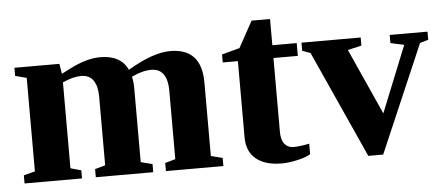

<svg xmlns="http://www.w3.org/2000/svg" viewBox="-43 -656 1753 759"><g transform="rotate(-5 833.0 -276.5)"><path d="M211.9 -418.9 245.1 -436Q313.5 -471.2 367.7 -471.2Q449.7 -471.2 477.1 -411.6Q577.1 -471.2 646 -471.2Q770 -471.2 770 -335.9V-43.9L815.9 -32.2V0H587.9V-32.2L628.9 -43.9V-316.9Q628.9 -357.9 613 -380.9Q597.2 -403.8 564.9 -403.8Q528.8 -403.8 486.8 -383.3Q491.7 -362.8 491.7 -335.9V-43.9L537.6 -32.2V0H309.6V-32.2L350.6 -43.9V-316.9Q350.6 -357.9 334.7 -380.9Q318.8 -403.8 286.6 -403.8Q254.4 -403.8 212.9 -384.8V-43.9L254.9 -32.2V0H26.9V-32.2L71.8 -43.9V-415L26.9 -426.8V-459H205.1Z M1046.9 9.8Q981 9.8 945.1 -20Q909.2 -49.8 909.2 -106V-408.2H849.1V-439.9L919.9 -459L977.1 -563H1050.3V-459H1147V-408.2H1050.3V-114.7Q1050.3 -83 1063.5 -66.9Q1076.7 -50.8 1098.1 -50.8Q1124 -50.8 1161.6 -58.6V-17.1Q1147 -6.8 1111.6 1.5Q1076.2 9.8 1046.9 9.8Z M1449.2 9.8H1390.1L1198.2 -415L1166 -426.8V-459H1400.9V-426.8L1346.2 -414.1L1463.9 -152.3L1569.8 -415L1516.1 -426.8V-459H1666V-426.8L1632.8 -417Z"/></g></svg>

Font: Tinos
Style: Bold
Weight: 700
Designer: Steve Matteson
Foundry: Monotype Imaging Inc.
Version: Version 1.23